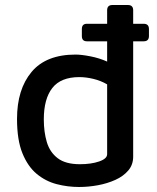

<svg xmlns="http://www.w3.org/2000/svg" viewBox="-20 -732 626 767"><path d="M296 15Q250 15 206 3.5Q162 -8 126.5 -37.5Q91 -67 69.5 -120Q48 -173 48 -257Q48 -375 106 -444.5Q164 -514 282 -514Q305 -514 341 -507Q377 -500 408 -486V-691Q408 -712 429 -712H491Q512 -712 512 -691V-106Q512 -74 492.5 -51Q473 -28 441 -13.5Q409 1 371 8Q333 15 296 15ZM299 -76Q344 -76 376 -87Q408 -98 408 -116V-395Q382 -410 352.5 -417Q323 -424 297 -424Q223 -424 189 -380.5Q155 -337 155 -255Q155 -205 167 -164.5Q179 -124 210.5 -100Q242 -76 299 -76ZM327 -567Q307 -567 307 -588V-616Q307 -637 327 -637H554Q575 -637 575 -616V-588Q575 -567 554 -567Z"/></svg>

Font: Pitagon Sans Medium
Style: Regular
Weight: 500
Designer: Travis Tran
Foundry: Pitagon
Version: Version 1.001; ttfautohint (v1.8.4.7-5d5b);gftools[0.9.26]